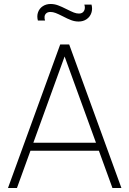

<svg xmlns="http://www.w3.org/2000/svg" viewBox="-20 -943 649 963"><path d="M374 -835Q355.5 -835 337.2 -841.8Q319 -848.5 294.5 -861.5Q273 -872.5 259.2 -877.8Q245.5 -883 233 -883Q219.5 -883 212 -876.2Q204.5 -869.5 203.5 -859.5Q202.5 -849.5 206 -840H170Q164 -862.5 170.8 -881.5Q177.5 -900.5 194.5 -911.8Q211.5 -923 234 -923Q253 -923 271.2 -916.2Q289.5 -909.5 315 -896.5Q337 -885.5 350.2 -880.2Q363.5 -875 376 -875Q394 -875 401.5 -888.5Q409 -902 403 -920H439Q445 -898 438.2 -878.2Q431.5 -858.5 414.5 -846.8Q397.5 -835 374 -835ZM20 0 282 -720H327L589 0H544L289 -701H319L65 0ZM120 -187V-227H488V-187Z"/></svg>

Font: Hauora
Style: Regular
Weight: 400
Designer: Wayne Shih
Foundry: WCYS
Version: Version 1.001